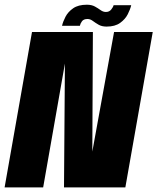

<svg xmlns="http://www.w3.org/2000/svg" viewBox="-53 -814 684 834"><path d="M-33 0 86 -675H350.5L348 -155.5L442.5 -675H610.5L491.5 0H225L229 -538L134.5 0ZM410 -698.5Q389 -698.5 375 -706.8Q361 -715 350 -723.2Q339 -731.5 327 -731.5Q310 -731.5 302.8 -721.2Q295.5 -711 294 -702H216.5Q220.5 -720 231.5 -741.2Q242.5 -762.5 264.8 -778Q287 -793.5 324 -793.5Q345 -793.5 359 -785.8Q373 -778 384 -770Q395 -762 407 -762Q421.5 -762 430 -772.5Q438.5 -783 440.5 -791.5H517Q513 -774 502 -752.2Q491 -730.5 468.8 -714.5Q446.5 -698.5 410 -698.5Z"/></svg>

Font: Anybody Condensed ExtraBold
Style: Italic
Weight: 800
Width: 3
Italic angle: -10°
Designer: Tyler Finck
Foundry: Etcetera Type Company
Version: Version 1.010; ttfautohint (v1.8.3) -l 8 -r 50 -G 200 -x 14 